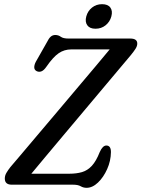

<svg xmlns="http://www.w3.org/2000/svg" viewBox="-20 -884 677 919"><path d="M329.5 0H36.5Q3 0 3 -29.5Q3 -43.5 10.8 -56.8Q18.5 -70 29.5 -84Q42 -98.5 74.8 -137.2Q107.5 -176 152.8 -229.5Q198 -283 249 -343.2Q300 -403.5 349.2 -462Q398.5 -520.5 439.5 -569Q480.5 -617.5 505 -647.5H320.5Q288 -647.5 261.2 -629.5Q234.5 -611.5 202 -564.5Q190 -547 178.2 -542.5Q166.5 -538 155.5 -543.5Q144.5 -549 144 -560.8Q143.5 -572.5 151 -587.5L203.5 -680Q213.5 -700.5 222.8 -708.5Q232 -716.5 244.5 -716.5Q259.5 -716.5 271 -708Q282.5 -699.5 308 -699.5H603.5Q637.5 -699.5 637 -675Q637 -663.5 628.5 -650.2Q620 -637 606.5 -620.5Q593.5 -605 560 -565.2Q526.5 -525.5 480.8 -471Q435 -416.5 383.8 -355.5Q332.5 -294.5 283.2 -235.8Q234 -177 193.5 -128.8Q153 -80.5 130 -52.5H312Q346 -52.5 372.5 -60.2Q399 -68 419.8 -90.5Q440.5 -113 457.5 -156.5Q471.5 -187.5 489 -187.5Q511 -187.5 511 -156Q510.5 -114 493 -74.8Q475.5 -35.5 449 -10.2Q422.5 15 394.5 15Q379 15 366.2 7.5Q353.5 0 329.5 0ZM437 -746.5Q409.5 -746.5 397.8 -763Q386 -779.5 393 -805.5Q400 -831.5 420.5 -847.8Q441 -864 468.5 -864Q496.5 -864 508.2 -847.8Q520 -831.5 513 -805.5Q506 -779.5 485.5 -763Q465 -746.5 437 -746.5Z"/></svg>

Font: Fraunces 144pt SuperSoft
Style: Italic
Weight: 400
Italic angle: -16°
Version: Version 1.000;[b76b70a41]